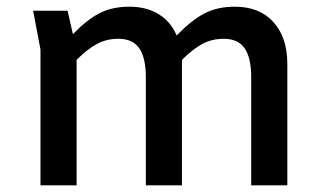

<svg xmlns="http://www.w3.org/2000/svg" viewBox="-20 -554 980 574"><path d="M839 -363V0H731V-323Q731 -381 711.5 -409.5Q692 -438 649 -438Q613 -438 584.5 -422.5Q556 -407 524 -375V-363V0H416V-323Q416 -381 396.5 -409.5Q377 -438 334 -438Q298 -438 269.5 -422.5Q241 -407 209 -375V0H101V-406L79 -522H182L198 -452Q241 -496 278.5 -515Q316 -534 367 -534Q418 -534 454.5 -511.5Q491 -489 508 -448Q553 -494 591.5 -514Q630 -534 682 -534Q756 -534 797.5 -488Q839 -442 839 -363Z"/></svg>

Font: Amiko SemiBold
Style: Regular
Weight: 600
Designer: Pablo Impallari, Rodrigo Fuenzalida, Andres Torresi
Foundry: Impallari Type
Version: Version 1.001; ttfautohint (v1.3)